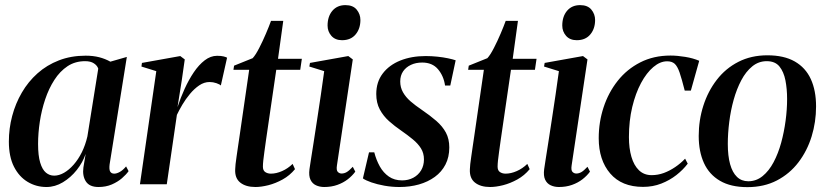

<svg xmlns="http://www.w3.org/2000/svg" viewBox="-20 -738 3311 769"><path d="M419 -79.5Q416.5 -58.5 421.5 -50.5Q426.5 -42.5 437.5 -42.5Q447.5 -42.5 460 -49.5Q472.5 -56.5 485 -71.5L495 -52.5Q485.5 -39 468.5 -24.2Q451.5 -9.5 427.8 0.8Q404 11 374.5 11Q338.5 11 324 -11.2Q309.5 -33.5 314 -67L323 -121.5Q311.5 -87.5 287.5 -57.2Q263.5 -27 232 -8Q200.5 11 166 11Q125 11 90.8 -9.5Q56.5 -30 36 -70.2Q15.5 -110.5 15.5 -171Q15.5 -223.5 28.8 -273.5Q42 -323.5 67.5 -367.2Q93 -411 130.2 -444.2Q167.5 -477.5 216 -496.2Q264.5 -515 323 -515Q353 -515 377.2 -508.8Q401.5 -502.5 422 -491L488 -510ZM373.5 -463Q369.5 -475.5 356.2 -484.2Q343 -493 321 -493Q281 -493 250.5 -472.8Q220 -452.5 197.8 -418Q175.5 -383.5 161 -340.2Q146.5 -297 139.5 -250.8Q132.5 -204.5 132.5 -161.5Q132.5 -114.5 141 -86.5Q149.5 -58.5 164 -46.5Q178.5 -34.5 197 -34.5Q216.5 -34.5 236.5 -46Q256.5 -57.5 275 -78.5Q293.5 -99.5 307.8 -128.2Q322 -157 330 -191.5Z M540.5 0 606 -453 546.5 -471.5 548.5 -486 702 -513.5 720 -500 708 -416 691 -309Q703 -346 719.5 -382.2Q736 -418.5 756.2 -448.5Q776.5 -478.5 800 -496.5Q823.5 -514.5 849.5 -514.5Q866 -514.5 875.5 -512Q885 -509.5 889.5 -507L864.5 -395.5Q860.5 -400 847 -404.8Q833.5 -409.5 819.5 -409.5Q797.5 -409.5 777.8 -396Q758 -382.5 740.8 -361.8Q723.5 -341 710.2 -318.5Q697 -296 688.5 -278L648 0Z M1045.5 -177.5Q1041.5 -149.5 1038.8 -129.2Q1036 -109 1034.5 -95Q1033 -81 1033 -70.5Q1033 -55 1042.5 -48.8Q1052 -42.5 1065 -42.5Q1086.5 -42.5 1109.8 -52.8Q1133 -63 1152 -81.5L1161.5 -60.5Q1140.5 -35 1112 -19.2Q1083.5 -3.5 1054.8 3.8Q1026 11 1003 11Q964.5 11 942.2 -6.8Q920 -24.5 922 -60.5Q922 -68 923.5 -81Q925 -94 927.5 -111Q930 -128 933 -149Q936 -170 939.5 -193L978 -458.5H915L917.5 -475L992 -505Q1004 -518 1018.2 -545.8Q1032.5 -573.5 1045.2 -603.5Q1058 -633.5 1065.5 -654.5H1114.5L1093.5 -502.5H1189L1182.5 -458.5H1086.5Z M1278.5 11Q1260.5 11 1245.8 4.2Q1231 -2.5 1223.5 -18.2Q1216 -34 1219.5 -60.5Q1220.5 -68.5 1225 -96.8Q1229.5 -125 1236 -166.8Q1242.5 -208.5 1250 -257.8Q1257.5 -307 1265 -357.5Q1272.5 -408 1278.5 -453L1219 -471.5L1221.5 -486L1375 -513.5L1393 -500L1329.5 -75.5Q1326.5 -56 1333 -49.5Q1339.5 -43 1348 -43Q1358.5 -43 1368.2 -48.5Q1378 -54 1393 -70L1403 -50.5Q1391 -34 1373 -20Q1355 -6 1331.2 2.5Q1307.5 11 1278.5 11ZM1350 -577Q1322.5 -577 1307.2 -594.5Q1292 -612 1292 -635.5Q1292 -672 1311.2 -694.8Q1330.5 -717.5 1363.5 -717.5Q1394 -717.5 1408.8 -699.2Q1423.5 -681 1423.5 -658Q1423.5 -623 1404.2 -600Q1385 -577 1350 -577Z M1783.5 -395.5H1762.5Q1757 -434 1734.2 -460.8Q1711.5 -487.5 1671 -487.5Q1645.5 -487.5 1625.8 -478.2Q1606 -469 1594.5 -452.2Q1583 -435.5 1583 -411.5Q1583 -388 1594 -368.5Q1605 -349 1624.2 -332.2Q1643.5 -315.5 1668 -299Q1702.5 -275.5 1727.5 -253.8Q1752.5 -232 1766 -206.8Q1779.5 -181.5 1779.5 -147.5Q1779.5 -108.5 1764.2 -79Q1749 -49.5 1721.5 -29.5Q1694 -9.5 1657.8 0.8Q1621.5 11 1580 11Q1549.5 11 1520 5.8Q1490.5 0.5 1467.5 -7.5Q1444.5 -15.5 1433.5 -23.5L1458 -128H1479Q1487 -97 1501.2 -71.5Q1515.5 -46 1537.5 -30.8Q1559.5 -15.5 1590.5 -15.5Q1615.5 -15.5 1635.5 -26.2Q1655.5 -37 1666.8 -56Q1678 -75 1678 -99.5Q1678 -124.5 1666 -143.8Q1654 -163 1633 -180.2Q1612 -197.5 1586 -215.5Q1561 -232.5 1538.2 -252.8Q1515.5 -273 1501.2 -299.5Q1487 -326 1487 -361.5Q1487 -409.5 1512.8 -443.5Q1538.5 -477.5 1583.2 -495.5Q1628 -513.5 1685 -513.5Q1709 -513.5 1732.2 -511Q1755.5 -508.5 1774.5 -504.5Q1793.5 -500.5 1805 -496.5Z M1985.5 -177.5Q1981.5 -149.5 1978.8 -129.2Q1976 -109 1974.5 -95Q1973 -81 1973 -70.5Q1973 -55 1982.5 -48.8Q1992 -42.5 2005 -42.5Q2026.5 -42.5 2049.8 -52.8Q2073 -63 2092 -81.5L2101.5 -60.5Q2080.5 -35 2052 -19.2Q2023.5 -3.5 1994.8 3.8Q1966 11 1943 11Q1904.5 11 1882.2 -6.8Q1860 -24.5 1862 -60.5Q1862 -68 1863.5 -81Q1865 -94 1867.5 -111Q1870 -128 1873 -149Q1876 -170 1879.5 -193L1918 -458.5H1855L1857.5 -475L1932 -505Q1944 -518 1958.2 -545.8Q1972.5 -573.5 1985.2 -603.5Q1998 -633.5 2005.5 -654.5H2054.5L2033.5 -502.5H2129L2122.5 -458.5H2026.5Z M2218.5 11Q2200.5 11 2185.8 4.2Q2171 -2.5 2163.5 -18.2Q2156 -34 2159.5 -60.5Q2160.5 -68.5 2165 -96.8Q2169.5 -125 2176 -166.8Q2182.5 -208.5 2190 -257.8Q2197.5 -307 2205 -357.5Q2212.5 -408 2218.5 -453L2159 -471.5L2161.5 -486L2315 -513.5L2333 -500L2269.5 -75.5Q2266.5 -56 2273 -49.5Q2279.5 -43 2288 -43Q2298.5 -43 2308.2 -48.5Q2318 -54 2333 -70L2343 -50.5Q2331 -34 2313 -20Q2295 -6 2271.2 2.5Q2247.5 11 2218.5 11ZM2290 -577Q2262.5 -577 2247.2 -594.5Q2232 -612 2232 -635.5Q2232 -672 2251.2 -694.8Q2270.5 -717.5 2303.5 -717.5Q2334 -717.5 2348.8 -699.2Q2363.5 -681 2363.5 -658Q2363.5 -623 2344.2 -600Q2325 -577 2290 -577Z M2555.5 10.5Q2470 10.5 2424 -43.2Q2378 -97 2378 -184.5Q2378 -249 2397.5 -308.2Q2417 -367.5 2454 -414.2Q2491 -461 2544.5 -488.2Q2598 -515.5 2665.5 -515.5Q2692.5 -515.5 2724.5 -510.2Q2756.5 -505 2780.5 -494.5L2747 -375H2722.5Q2710.5 -422.5 2701.8 -447.8Q2693 -473 2682 -482.8Q2671 -492.5 2652 -492.5Q2624 -492.5 2596.8 -469.5Q2569.5 -446.5 2547.5 -405.5Q2525.5 -364.5 2512.2 -309.2Q2499 -254 2499 -189Q2499 -144 2509 -109.8Q2519 -75.5 2539.2 -56Q2559.5 -36.5 2590 -36.5Q2615 -36.5 2638.8 -45.2Q2662.5 -54 2684.2 -68.8Q2706 -83.5 2724 -102.5L2734.5 -82.5Q2716 -58 2689.2 -37Q2662.5 -16 2628.8 -2.8Q2595 10.5 2555.5 10.5Z M3053.5 -516.5Q3120 -516.5 3163.2 -491.8Q3206.5 -467 3227.5 -421.2Q3248.5 -375.5 3248.5 -311.5Q3248.5 -249.5 3230.8 -191.8Q3213 -134 3178 -88Q3143 -42 3091.5 -15.2Q3040 11.5 2973.5 11.5Q2907 11.5 2863.8 -13.8Q2820.5 -39 2799.5 -85Q2778.5 -131 2778.5 -193.5Q2778.5 -256.5 2797 -314.5Q2815.5 -372.5 2850.8 -418.2Q2886 -464 2937.2 -490.2Q2988.5 -516.5 3053.5 -516.5ZM3051 -493Q3018.5 -493 2993 -472.2Q2967.5 -451.5 2949 -416.5Q2930.5 -381.5 2918.5 -338.5Q2906.5 -295.5 2900.8 -249.5Q2895 -203.5 2895 -161.5Q2895 -114 2904.2 -80.5Q2913.5 -47 2931.8 -29.5Q2950 -12 2977 -12Q3009 -12 3034.5 -32.8Q3060 -53.5 3078.5 -88.5Q3097 -123.5 3108.8 -166.5Q3120.5 -209.5 3126.5 -254.8Q3132.5 -300 3132.5 -341.5Q3132.5 -382 3125.8 -416.2Q3119 -450.5 3101.8 -471.8Q3084.5 -493 3051 -493Z"/></svg>

Font: Merriweather 144pt Medium
Style: Italic
Weight: 500
Italic angle: -7.8°
Version: Version 2.101